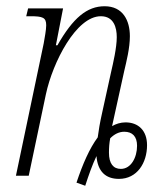

<svg xmlns="http://www.w3.org/2000/svg" viewBox="-20 -563 531 615"><path d="M225 22 253 32C264 -2 276 -36 289 -63C293 -14 318 10 361 10C419 10 451 -41 451 -98C451 -145 423 -171 382 -171C366 -171 351 -166 339 -159L378 -336C385 -366 396 -409 396 -447C396 -497 374 -543 315 -543C259 -543 214 -506 164 -418H159L182 -536H70L64 -511H77C117 -511 128 -507 128 -482C128 -467 123 -442 120 -424L31 0H72L127 -261C149 -364 224 -511 303 -511C345 -511 354 -474 354 -444C354 -410 342 -359 336 -333L307 -201C300 -170 296 -146 293 -123C267 -88 245 -38 225 22ZM367 -22C343 -22 329 -39 329 -74C329 -89 330 -104 333 -120C346 -133 361 -141 378 -141C404 -141 419 -126 419 -96C419 -59 400 -22 367 -22Z"/></svg>

Font: Noto Serif Condensed ExtraLight
Style: Italic
Weight: 200
Width: 3
Italic angle: -12°
Designer: Monotype Design Team
Foundry: Monotype Imaging Inc.
Version: Version 2.013